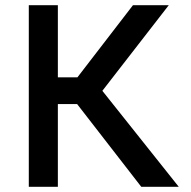

<svg xmlns="http://www.w3.org/2000/svg" viewBox="-20 -720 735 740"><path d="M524.5 0 238 -369.5 492.5 -700H630.5L374.5 -370L669 0ZM91 0V-700H203V-422H333V-319H203V0Z"/></svg>

Font: Geologica Roman
Style: Regular
Weight: 400
Designer: Sindre Bremnes, Frode Helland
Foundry: Monokrom Skriftforlag AS
Version: Version 1.010;gftools[0.9.28]